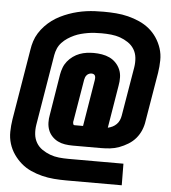

<svg xmlns="http://www.w3.org/2000/svg" viewBox="-58 -828 866 975"><g transform="rotate(5 375.0 -340.0)"><path d="M317 95Q285 95 253.5 92.5Q222 90 192 82.5Q162 75 134.5 62.5Q107 50 85 31Q63 12 46 -12.5Q29 -37 20 -66Q11 -95 11.5 -126.5Q12 -158 17 -190L77 -551Q80 -572 87 -594Q94 -616 106.5 -636Q119 -656 135.5 -673.5Q152 -691 171 -705Q190 -719 211 -729.5Q232 -740 254 -748Q276 -756 298.5 -761.5Q321 -767 343 -770Q365 -773 387 -774Q409 -775 431 -775Q463 -775 494.5 -772.5Q526 -770 556 -762.5Q586 -755 614 -742.5Q642 -730 664.5 -711.5Q687 -693 703.5 -668.5Q720 -644 729.5 -615Q739 -586 738.5 -554Q738 -522 733 -490L691 -240Q688 -217 678.5 -194Q669 -171 653 -152Q637 -133 615 -119.5Q593 -106 570 -97.5Q547 -89 523.5 -86.5Q500 -84 477 -84H333Q313 -84 293.5 -87Q274 -90 257 -98.5Q240 -107 227 -121Q214 -135 207.5 -152.5Q201 -170 200.5 -190Q200 -210 204 -230L238 -439Q241 -456 247.5 -473.5Q254 -491 266 -506Q278 -521 294 -532.5Q310 -544 327.5 -550.5Q345 -557 363 -559.5Q381 -562 399 -562Q420 -562 441 -558.5Q462 -555 480 -546.5Q498 -538 512 -523.5Q526 -509 534 -490.5Q542 -472 542.5 -450.5Q543 -429 539 -408L503 -190Q516 -193 527 -198.5Q538 -204 547 -213Q556 -222 561 -233.5Q566 -245 568 -257L610 -507Q614 -532 611.5 -556Q609 -580 597 -599.5Q585 -619 565.5 -632Q546 -645 524.5 -652.5Q503 -660 479 -662.5Q455 -665 430 -665Q413 -665 395 -664Q377 -663 359.5 -660Q342 -657 325 -652.5Q308 -648 291.5 -640.5Q275 -633 259 -622.5Q243 -612 230 -598Q217 -584 210 -567.5Q203 -551 200 -534L140 -173Q136 -148 138.5 -124.5Q141 -101 152.5 -81.5Q164 -62 183 -49Q202 -36 223.5 -28Q245 -20 268.5 -17.5Q292 -15 317 -15H598L599 95ZM333 -188H377L416 -425Q417 -430 417 -436Q417 -442 415 -447Q413 -452 408 -454.5Q403 -457 397 -457Q391 -457 384.5 -454.5Q378 -452 373 -446.5Q368 -441 365.5 -434.5Q363 -428 362 -422L327 -213Q326 -209 325.5 -205.5Q325 -202 325.5 -198.5Q326 -195 327.5 -191.5Q329 -188 333 -188Z"/></g></svg>

Font: Iosevka Etoile Extrabold
Style: Italic
Weight: 800
Italic angle: -9°
Designer: Belleve Invis
Foundry: Belleve Invis
Version: Version 22.1.2; ttfautohint (v1.8.4)